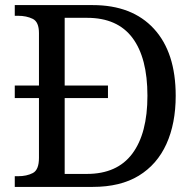

<svg xmlns="http://www.w3.org/2000/svg" viewBox="-20 -734 767 754"><path d="M38 0V-42H51Q85 -42 109 -54.5Q133 -67 133 -114V-349H38V-398H133V-604Q133 -648 108.5 -660Q84 -672 51 -672H38V-714H344Q499 -714 584.5 -621Q670 -528 670 -358Q670 -249 633.5 -168.5Q597 -88 525 -44Q453 0 344 0ZM321 -51Q440 -51 499.5 -130.5Q559 -210 559 -358Q559 -507 500 -585.5Q441 -664 322 -664H234V-398H404V-349H234V-51Z"/></svg>

Font: Noto Serif Oriya
Style: Regular
Weight: 400
Designer: David Williams
Foundry: Google LLC, David Williams
Version: Version 1.051; ttfautohint (v1.8.4.7-5d5b)